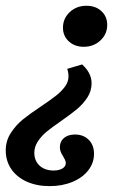

<svg xmlns="http://www.w3.org/2000/svg" viewBox="-66 -448 430 666"><path d="M-46.1 73.3Q-46.1 40.8 -28.6 13.5Q-11.1 -13.9 13.9 -34.1Q38.9 -54.3 78.7 -80.6Q110.7 -102.3 128.8 -116.5Q146.8 -130.6 159.2 -147.4Q171.6 -164.1 171.6 -182.7Q171.6 -189.4 170.4 -196.4Q169.2 -203.5 167.2 -209.2L218.8 -224.5Q235.3 -209.7 243.5 -193.2Q251.7 -176.8 251.7 -159.1Q251.7 -132.6 237.2 -110.1Q222.6 -87.6 202 -70.3Q181.5 -53 146.7 -28.8Q115.1 -7.1 96.4 8.3Q77.7 23.6 65.4 42.4Q53 61.2 53 82.2Q53 100.5 61.4 114.5Q69.8 128.4 84.9 136Q100 143.5 119.5 143.5Q138.6 143.5 150.4 136.5Q162.2 129.5 162.2 117.5Q162.2 112.3 159.4 106.3Q156.7 100.4 153.2 94.8Q148.1 86.8 144.9 79.1Q141.7 71.4 141.7 62.5Q141.7 42.4 156 30.5Q170.3 18.6 194 18.6Q223.6 18.6 241.9 37Q260.1 55.4 260.1 85.7Q260.1 117.2 240.2 142.8Q220.3 168.5 185.1 183Q150 197.6 106.5 197.6Q61.3 197.6 26.7 182Q-7.8 166.5 -27 138.3Q-46.1 110.1 -46.1 73.3ZM152.4 -352Q152.4 -383.9 175.9 -406Q199.4 -428 234 -428Q265.7 -428 285.8 -409.4Q305.9 -390.8 305.9 -361.7Q305.9 -329.7 282.4 -307.7Q258.8 -285.7 224.3 -285.7Q193 -285.7 172.7 -304.5Q152.4 -323.3 152.4 -352Z"/></svg>

Font: Playfair Micro SmCond SmLight
Style: Italic
Weight: 360
Width: 4
Italic angle: -15.6°
Designer: Claus Eggers Sørensen
Foundry: Claus Eggers Sørensen
Version: Version 2.203;Glyphs 3.3 (3326)